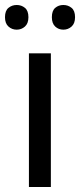

<svg xmlns="http://www.w3.org/2000/svg" viewBox="-31 -750 321 770"><path d="M173 0H85V-536H173ZM-11 -681Q-11 -707 3 -718.5Q17 -730 36 -730Q55 -730 69 -718.5Q83 -707 83 -681Q83 -656 69 -643.5Q55 -631 36 -631Q17 -631 3 -643.5Q-11 -656 -11 -681ZM177 -681Q177 -707 190.5 -718.5Q204 -730 223 -730Q242 -730 256 -718.5Q270 -707 270 -681Q270 -656 256 -643.5Q242 -631 223 -631Q204 -631 190.5 -643.5Q177 -656 177 -681Z"/></svg>

Font: Noto Sans Old Permic
Style: Regular
Weight: 400
Designer: Monotype Design Team
Foundry: Monotype Imaging Inc.
Version: Version 2.001; ttfautohint (v1.8.4.7-5d5b)